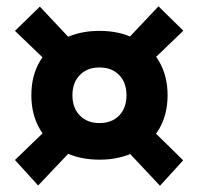

<svg xmlns="http://www.w3.org/2000/svg" viewBox="-20 -643 626 607"><path d="M294.4 -138.2Q229.5 -138.2 181.2 -163.6Q132.8 -189 106 -234.9Q79.1 -280.8 79.1 -341.8Q79.1 -403.3 106 -449Q132.8 -494.6 181.2 -520Q229.5 -545.4 294.4 -545.4Q359.4 -545.4 407.7 -520Q456.1 -494.6 482.9 -449Q509.8 -403.3 509.8 -341.8Q509.8 -280.8 482.9 -234.9Q456.1 -189 407.7 -163.6Q359.4 -138.2 294.4 -138.2ZM100.6 -56.6 27.3 -137.2 123 -229.5 209.5 -171.4ZM485.8 -55.7 374.5 -174.3 453.6 -239.7 559.1 -136.2ZM294.4 -253.9Q333.5 -253.9 356.7 -277.8Q379.9 -301.8 379.9 -341.8Q379.9 -381.8 356.7 -405.8Q333.5 -429.7 294.4 -429.7Q255.9 -429.7 232.4 -405.8Q209 -381.8 209 -341.8Q209 -301.8 232.4 -277.8Q255.9 -253.9 294.4 -253.9ZM124.5 -452.1 27.3 -545.4 106 -622.1 212.9 -508.3ZM461.9 -452.1 375.5 -511.2 481 -623 559.6 -545.9Z"/></svg>

Font: Cascadia Code
Style: Regular
Weight: 400
Monospace: yes
Designer: Aaron Bell
Foundry: Saja Typeworks
Version: Version 2106.017